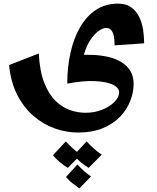

<svg xmlns="http://www.w3.org/2000/svg" viewBox="-20 -421 865 1059"><path d="M410 310Q345 310 281 287Q217 264 163.5 217.5Q110 171 74.5 101Q39 31 30 -62L194 -126Q199 -28 224 35.5Q249 99 286 135Q323 171 366 186Q409 201 451 201Q502 201 544 184Q586 167 611.5 141Q637 115 637 88Q637 63 603.5 46.5Q570 30 506.5 26.5Q443 23 351 40L411 -117Q452 -120 495 -118Q538 -116 577.5 -107Q617 -98 648.5 -79Q680 -60 698.5 -30.5Q717 -1 717 42Q717 88 698.5 135.5Q680 183 642.5 222.5Q605 262 547 286Q489 310 410 310ZM351 40Q351 -51 369 -131Q387 -211 422.5 -272Q458 -333 510 -367Q562 -401 631 -401Q675 -401 703 -381Q731 -361 747 -329Q763 -297 769 -258.5Q775 -220 775 -182L612 -171Q612 -202 607.5 -223Q603 -244 592.5 -255.5Q582 -267 565 -267Q549 -267 526.5 -252Q504 -237 481.5 -205.5Q459 -174 444.5 -125Q430 -76 430 -9ZM418 618Q398 604 378 588.5Q358 573 344 555L407 486Q425 506 442.5 521.5Q460 537 482 552ZM354 505Q331 491 309.5 473Q288 455 272 435L343 359Q362 380 381.5 397.5Q401 415 426 432ZM469 505Q446 491 424.5 473Q403 455 387 435L458 359Q477 380 496.5 397.5Q516 415 541 432Z"/></svg>

Font: Marhey Light Medium
Style: Regular
Weight: 500
Version: Version 1.000